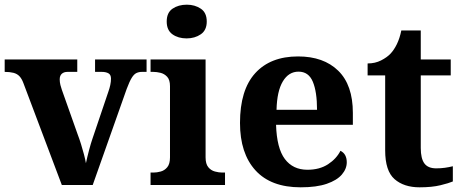

<svg xmlns="http://www.w3.org/2000/svg" viewBox="-20 -790 1974 820"><path d="M80 -435Q73 -454 63 -464.5Q53 -475 37.5 -479Q22 -483 0 -483V-536H310V-483H268Q253 -483 244 -475Q235 -467 235 -451Q235 -439 238 -427Q241 -415 244 -407L311 -218Q319 -197 326 -174.5Q333 -152 338.5 -131Q344 -110 347 -93Q352 -117 360 -147.5Q368 -178 375 -198L443 -399Q448 -413 451 -427Q454 -441 454 -454Q454 -471 443 -477Q432 -483 415 -483H386V-536H606V-483H586Q573 -483 562.5 -478Q552 -473 542.5 -457.5Q533 -442 521 -410L376 0H244Z M623 0V-53H635Q650 -53 666.5 -57.5Q683 -62 694.5 -76Q706 -90 706 -118V-422Q706 -449 694 -462Q682 -475 665.5 -479Q649 -483 635 -483H623V-536H858V-118Q858 -90 869.5 -76Q881 -62 898 -57.5Q915 -53 929 -53H941V0ZM777 -626Q741 -626 716.5 -643.5Q692 -661 692 -698Q692 -736 717 -753Q742 -770 778 -770Q812 -770 837.5 -753Q863 -736 863 -698Q863 -661 837.5 -643.5Q812 -626 777 -626Z M1264 10Q1137 10 1071 -62.5Q1005 -135 1005 -265Q1005 -406 1070 -477.5Q1135 -549 1253 -549Q1362 -549 1424.5 -488Q1487 -427 1487 -308V-257H1159Q1162 -157 1196.5 -111Q1231 -65 1293 -65Q1345 -65 1381 -88.5Q1417 -112 1434 -146Q1448 -139 1454.5 -126.5Q1461 -114 1461 -97Q1461 -69 1440 -44.5Q1419 -20 1375.5 -5Q1332 10 1264 10ZM1334 -321Q1334 -398 1316 -441Q1298 -484 1255 -484Q1213 -484 1188 -442.5Q1163 -401 1161 -321Z M1772 10Q1705 10 1665 -25Q1625 -60 1625 -148V-468H1550V-519Q1582 -519 1607.5 -532Q1633 -545 1648 -561Q1663 -577 1675 -601.5Q1687 -626 1694 -660H1777V-536H1905V-468H1777V-158Q1777 -113 1792.5 -92Q1808 -71 1843 -71Q1863 -71 1880.5 -73.5Q1898 -76 1914 -80V-15Q1898 -8 1861.5 1Q1825 10 1772 10Z"/></svg>

Font: Noto Serif Tamil
Style: Bold
Weight: 700
Designer: Indian Type Foundry, Tom Grace, and the Monotype Design Team
Foundry: Monotype Imaging Inc.
Version: Version 2.003